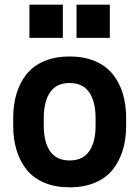

<svg xmlns="http://www.w3.org/2000/svg" viewBox="-20 -783 593 816"><path d="M36.1 -249V-280.8Q36.1 -338.9 50.5 -386Q64.9 -433.1 93.5 -468.5Q122.1 -503.9 168.5 -523.4Q214.8 -543 275.9 -543Q336.9 -543 383.3 -523.4Q429.7 -503.9 458.5 -468.5Q487.3 -433.1 501.7 -386Q516.1 -338.9 516.1 -280.8V-249Q516.1 -191.4 501.7 -144.3Q487.3 -97.2 458.5 -61.5Q429.7 -25.9 383.1 -6.3Q336.4 13.2 275.9 13.2Q215.3 13.2 168.7 -6.3Q122.1 -25.9 93.5 -61.5Q64.9 -97.2 50.5 -144.3Q36.1 -191.4 36.1 -249ZM386.2 -249V-280.8Q386.2 -351.6 358.9 -390.9Q331.5 -430.2 275.9 -430.2Q220.2 -430.2 193.1 -391.1Q166 -352.1 166 -280.8V-249Q166 -178.7 193.1 -139.9Q220.2 -101.1 275.9 -101.1Q331.5 -101.1 358.9 -139.9Q386.2 -178.7 386.2 -249ZM247.1 -763.2V-622.1H105V-763.2ZM446.8 -763.2V-622.1H305.2V-763.2Z"/></svg>

Font: Cooper Hewitt
Style: Semibold
Weight: 709
Designer: Village Type and Design LLC
Foundry: Cooper Hewitt Smithsonian Design Museum
Version: 1.000